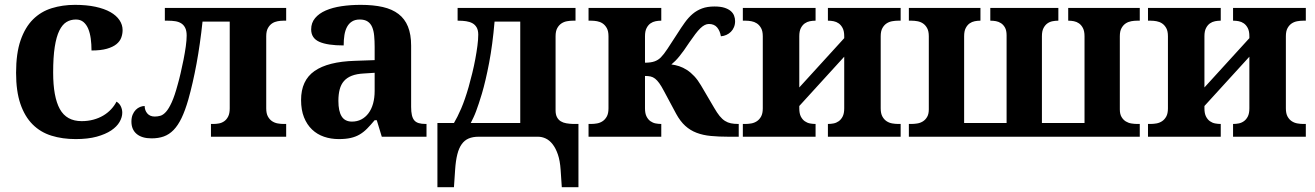

<svg xmlns="http://www.w3.org/2000/svg" viewBox="-20 -569 5471 799"><path d="M294.9 9.8Q239.7 9.8 194.1 -4.4Q148.4 -18.6 115.7 -51.3Q83 -84 64.9 -136.7Q46.9 -189.5 46.9 -266.1Q46.9 -347.2 65.7 -401.4Q84.5 -455.6 117.4 -488.3Q150.4 -521 195.3 -534.9Q240.2 -548.8 292 -548.8Q340.3 -548.8 377.4 -540.8Q414.6 -532.7 439.5 -518.6Q464.4 -504.4 477.3 -485.1Q490.2 -465.8 490.2 -443.8Q490.2 -427.7 484.6 -412.4Q479 -397 464.6 -385.3Q450.2 -373.5 425 -366.2Q399.9 -358.9 360.8 -358.9Q360.8 -384.8 357.7 -408.2Q354.5 -431.6 347.2 -449.2Q339.8 -466.8 327.4 -477.3Q314.9 -487.8 295.9 -487.8Q273.9 -487.8 256.6 -477.3Q239.3 -466.8 226.8 -441.4Q214.4 -416 207.8 -373.5Q201.2 -331.1 201.2 -267.1Q201.2 -165.5 229 -115.2Q256.8 -64.9 319.8 -64.9Q345.7 -64.9 368.4 -71Q391.1 -77.1 409.7 -88.1Q428.2 -99.1 442.1 -114Q456.1 -128.9 464.8 -146Q477.1 -138.7 482.9 -126.2Q488.8 -113.8 488.8 -100.1Q488.8 -81.1 477.5 -61.5Q466.3 -42 442.6 -26.1Q418.9 -10.3 382.3 -0.2Q345.7 9.8 294.9 9.8Z M756.8 -420.9Q756.8 -440.9 750.7 -453.1Q744.6 -465.3 734.1 -471.9Q723.6 -478.5 709.5 -480.7Q695.3 -482.9 678.7 -482.9H666V-536.1H1170.9V-482.9H1158.7Q1147.9 -482.9 1135.5 -480.7Q1123 -478.5 1112.5 -471.7Q1102.1 -464.8 1095 -452.1Q1087.9 -439.5 1087.9 -418V-118.2Q1087.9 -96.7 1095 -84Q1102.1 -71.3 1112.5 -64.5Q1123 -57.6 1135.5 -55.4Q1147.9 -53.2 1158.7 -53.2H1170.9V0H857.9V-53.2H869.6Q879.9 -53.2 891.6 -55.4Q903.3 -57.6 913.1 -64.5Q922.9 -71.3 929.4 -84Q936 -96.7 936 -118.2V-479H822.8Q813 -386.2 797.9 -304.2Q782.7 -222.2 763.7 -154.8Q750.5 -108.9 735.6 -77.9Q720.7 -46.9 702.4 -28.1Q684.1 -9.3 661.6 -1.2Q639.2 6.8 610.8 6.8Q570.8 6.8 548.8 -11.5Q526.9 -29.8 526.9 -63Q526.9 -79.6 532 -91.8Q537.1 -104 545.2 -112.1Q553.2 -120.1 563 -124Q572.8 -127.9 582 -127.9Q582 -109.9 593 -96.9Q604 -84 624 -84Q635.7 -84 647.2 -87.2Q658.7 -90.3 670.7 -103.5Q682.6 -116.7 694.8 -143.6Q707 -170.4 719.7 -217.8Q725.6 -238.3 731.9 -265.6Q738.3 -293 743.9 -321.3Q749.5 -349.6 753.2 -376Q756.8 -402.3 756.8 -420.9Z M1388.2 -148.9Q1388.2 -106 1401.9 -84.5Q1415.5 -63 1444.8 -63Q1466.3 -63 1483.6 -72Q1501 -81.1 1513.4 -97.7Q1525.9 -114.3 1532.5 -137.9Q1539.1 -161.6 1539.1 -190.9V-266.1L1494.1 -263.2Q1464.4 -261.7 1443.8 -253.7Q1423.3 -245.6 1411.1 -231.4Q1398.9 -217.3 1393.6 -196.8Q1388.2 -176.3 1388.2 -148.9ZM1477.1 -487.8Q1458 -487.8 1445.1 -479.7Q1432.1 -471.7 1424.3 -457.3Q1416.5 -442.9 1413.3 -423.1Q1410.2 -403.3 1410.2 -379.9Q1342.8 -379.9 1308.8 -395Q1274.9 -410.2 1274.9 -446.8Q1274.9 -474.1 1291.3 -493.7Q1307.6 -513.2 1335.7 -525.4Q1363.8 -537.6 1401.1 -543.2Q1438.5 -548.8 1481 -548.8Q1533.7 -548.8 1573 -539.8Q1612.3 -530.8 1638.4 -510.7Q1664.6 -490.7 1677.7 -458.3Q1690.9 -425.8 1690.9 -378.9V-124Q1690.9 -103.5 1694.1 -89.8Q1697.3 -76.2 1704.1 -68.1Q1710.9 -60.1 1722.7 -56.6Q1734.4 -53.2 1751 -53.2H1754.9V0H1568.8L1547.9 -68.8H1539.1Q1522.5 -48.8 1507.8 -33.9Q1493.2 -19 1476.6 -9.3Q1460 0.5 1439.2 5.1Q1418.5 9.8 1390.1 9.8Q1356.9 9.8 1328.4 0Q1299.8 -9.8 1278.6 -30Q1257.3 -50.3 1245.1 -80.8Q1232.9 -111.3 1232.9 -152.8Q1232.9 -234.4 1288.8 -273.4Q1344.7 -312.5 1457 -315.9L1539.1 -318.8V-374Q1539.1 -398.9 1537.1 -419.9Q1535.2 -440.9 1528.8 -456.1Q1522.5 -471.2 1510 -479.5Q1497.6 -487.8 1477.1 -487.8Z M2375 -536.1V-482.9H2363.3Q2352.5 -482.9 2339.8 -480.7Q2327.1 -478.5 2316.7 -471.7Q2306.2 -464.8 2299.1 -452.1Q2292 -439.5 2292 -418V-109.9Q2292 -92.3 2297.9 -81.3Q2303.7 -70.3 2313.7 -64.2Q2323.7 -58.1 2336.9 -55.9Q2350.1 -53.7 2364.3 -53.2H2387.2V210H2317.9L2313 137.2Q2310.5 99.6 2301.5 73.5Q2292.5 47.4 2279.5 31Q2266.6 14.6 2251 7.3Q2235.4 0 2219.2 0H1971.2Q1947.8 0 1930.4 7.3Q1913.1 14.6 1901.4 31Q1889.6 47.4 1883.1 73.5Q1876.5 99.6 1874 137.2L1869.1 210H1800.3V-57.1H1869.1Q1883.3 -80.6 1899.2 -117.4Q1915 -154.3 1930.2 -207Q1938 -234.9 1945.3 -264.6Q1952.6 -294.4 1958 -323.5Q1963.4 -352.5 1966.8 -378.7Q1970.2 -404.8 1970.2 -424.8Q1970.2 -443.4 1963.6 -454.8Q1957 -466.3 1945.8 -472.4Q1934.6 -478.5 1919.7 -480.7Q1904.8 -482.9 1888.2 -482.9H1884.3V-536.1ZM2145 -479H2038.1Q2029.8 -382.3 2015.4 -307.1Q2001 -231.9 1985.4 -179.2Q1978.5 -156.7 1972.7 -138.9Q1966.8 -121.1 1961.4 -106.7Q1956.1 -92.3 1950.4 -80.3Q1944.8 -68.4 1939 -57.1H2145Z M2429.2 -53.2H2440.9Q2452.1 -53.2 2464.6 -55.4Q2477.1 -57.6 2487.5 -64.5Q2498 -71.3 2505.1 -84Q2512.2 -96.7 2512.2 -118.2V-418Q2512.2 -439.5 2505.1 -452.1Q2498 -464.8 2487.5 -471.7Q2477.1 -478.5 2464.6 -480.7Q2452.1 -482.9 2440.9 -482.9H2429.2V-536.1H2731.9V-482.9H2730Q2719.7 -482.9 2708.3 -480.7Q2696.8 -478.5 2687 -471.7Q2677.2 -464.8 2670.7 -452.1Q2664.1 -439.5 2664.1 -418V-308.1Q2688.5 -308.1 2703.6 -313.5Q2718.8 -318.8 2730 -330.1Q2742.2 -342.3 2757.8 -366Q2773.4 -389.6 2798.3 -428.2Q2814.9 -454.6 2830.1 -475.6Q2845.2 -496.6 2862.5 -511.2Q2879.9 -525.9 2901.6 -533.9Q2923.3 -542 2953.1 -542Q2978 -542 2994.4 -536.9Q3010.7 -531.7 3020.8 -523.2Q3030.8 -514.6 3034.9 -503.7Q3039.1 -492.7 3039.1 -481Q3039.1 -467.3 3034.4 -456.1Q3029.8 -444.8 3021.7 -436.8Q3013.7 -428.7 3002.9 -423.8Q2992.2 -418.9 2980 -418Q2976.1 -440.9 2964.1 -455.1Q2952.1 -469.2 2930.2 -469.2Q2921.4 -469.2 2912.6 -464.8Q2903.8 -460.4 2894.3 -451.2Q2884.8 -441.9 2873.8 -427.5Q2862.8 -413.1 2849.1 -393.1Q2836.4 -374 2826.2 -359.6Q2815.9 -345.2 2807.1 -334.5Q2798.3 -323.7 2790.3 -315.7Q2782.2 -307.6 2773.9 -300.8Q2790 -298.8 2806.4 -293.5Q2822.8 -288.1 2838.6 -277.8Q2854.5 -267.6 2869.1 -252Q2883.8 -236.3 2897 -213.9L2952.1 -120.1Q2963.9 -99.6 2974.6 -86.4Q2985.4 -73.2 2996.8 -65.9Q3008.3 -58.6 3021.5 -55.9Q3034.7 -53.2 3051.3 -53.2H3054.2V0H3012.2Q2971.2 0 2938.2 -3.2Q2905.3 -6.3 2878.9 -16.4Q2852.5 -26.4 2831.8 -45.2Q2811 -64 2793.9 -95.2L2743.2 -189.9Q2732.4 -210.4 2723.6 -222.7Q2714.8 -234.9 2706.1 -241.7Q2697.3 -248.5 2687.5 -250.7Q2677.7 -252.9 2664.1 -252.9V-118.2Q2664.1 -96.7 2670.7 -84Q2677.2 -71.3 2687 -64.5Q2696.8 -57.6 2708.3 -55.4Q2719.7 -53.2 2730 -53.2H2731.9V0H2429.2Z M3645 -118.2Q3645 -96.7 3652.1 -84Q3659.2 -71.3 3669.7 -64.5Q3680.2 -57.6 3692.9 -55.4Q3705.6 -53.2 3716.3 -53.2H3728V0H3425.3V-53.2H3427.2Q3437.5 -53.2 3449 -55.4Q3460.4 -57.6 3470.2 -64.5Q3480 -71.3 3486.6 -84Q3493.2 -96.7 3493.2 -118.2V-333L3306.2 -127.9V-118.2Q3306.2 -96.7 3312.7 -84Q3319.3 -71.3 3329.1 -64.5Q3338.9 -57.6 3350.3 -55.4Q3361.8 -53.2 3372.1 -53.2H3374V0H3071.3V-53.2H3083Q3094.2 -53.2 3106.7 -55.4Q3119.1 -57.6 3129.6 -64.5Q3140.1 -71.3 3147.2 -84Q3154.3 -96.7 3154.3 -118.2V-418Q3154.3 -439.5 3147.2 -452.1Q3140.1 -464.8 3129.6 -471.7Q3119.1 -478.5 3106.7 -480.7Q3094.2 -482.9 3083 -482.9H3071.3V-536.1H3374V-482.9H3372.1Q3361.8 -482.9 3350.3 -480.7Q3338.9 -478.5 3329.1 -471.7Q3319.3 -464.8 3312.7 -452.1Q3306.2 -439.5 3306.2 -418V-205.1L3493.2 -410.2V-418Q3493.2 -439.5 3486.6 -452.1Q3480 -464.8 3470.2 -471.7Q3460.4 -478.5 3449 -480.7Q3437.5 -482.9 3427.2 -482.9H3425.3V-536.1H3728V-482.9H3716.3Q3705.6 -482.9 3692.9 -480.7Q3680.2 -478.5 3669.7 -471.7Q3659.2 -464.8 3652.1 -452.1Q3645 -439.5 3645 -418Z M4101.1 -536.1H4384.3V-482.9H4382.3Q4372.1 -482.9 4360.4 -480.7Q4348.6 -478.5 4338.9 -471.7Q4329.1 -464.8 4322.5 -452.1Q4315.9 -439.5 4315.9 -418V-57.1H4493.2V-418Q4493.2 -439.5 4486.6 -452.1Q4480 -464.8 4470.2 -471.7Q4460.4 -478.5 4449 -480.7Q4437.5 -482.9 4427.2 -482.9H4425.3V-536.1H4723.1V-482.9H4710.9Q4700.2 -482.9 4687.7 -480.7Q4675.3 -478.5 4664.8 -471.7Q4654.3 -464.8 4647.2 -452.1Q4640.1 -439.5 4640.1 -418V-113.8Q4640.1 -94.2 4647.2 -82.3Q4654.3 -70.3 4665 -63.7Q4675.8 -57.1 4688.2 -55.2Q4700.7 -53.2 4710.9 -53.2H4723.1V0H3762.2V-53.2H3773.9Q3784.7 -53.2 3797.1 -55.2Q3809.6 -57.1 3820.3 -63.7Q3831.1 -70.3 3838.1 -82.3Q3845.2 -94.2 3845.2 -113.8V-418Q3845.2 -439.5 3838.1 -452.1Q3831.1 -464.8 3820.6 -471.7Q3810.1 -478.5 3797.6 -480.7Q3785.2 -482.9 3773.9 -482.9H3762.2V-536.1H4060.1V-482.9H4058.1Q4047.9 -482.9 4036.4 -480.7Q4024.9 -478.5 4015.1 -471.7Q4005.4 -464.8 3998.8 -452.1Q3992.2 -439.5 3992.2 -418V-57.1H4168.9V-421.9Q4168.9 -441.9 4162.4 -453.9Q4155.8 -465.8 4145.8 -472.4Q4135.7 -479 4124.3 -481Q4112.8 -482.9 4103 -482.9H4101.1Z M5331.1 -118.2Q5331.1 -96.7 5338.1 -84Q5345.2 -71.3 5355.7 -64.5Q5366.2 -57.6 5378.9 -55.4Q5391.6 -53.2 5402.3 -53.2H5414.1V0H5111.3V-53.2H5113.3Q5123.5 -53.2 5135 -55.4Q5146.5 -57.6 5156.2 -64.5Q5166 -71.3 5172.6 -84Q5179.2 -96.7 5179.2 -118.2V-333L4992.2 -127.9V-118.2Q4992.2 -96.7 4998.8 -84Q5005.4 -71.3 5015.1 -64.5Q5024.9 -57.6 5036.4 -55.4Q5047.9 -53.2 5058.1 -53.2H5060.1V0H4757.3V-53.2H4769Q4780.3 -53.2 4792.7 -55.4Q4805.2 -57.6 4815.7 -64.5Q4826.2 -71.3 4833.3 -84Q4840.3 -96.7 4840.3 -118.2V-418Q4840.3 -439.5 4833.3 -452.1Q4826.2 -464.8 4815.7 -471.7Q4805.2 -478.5 4792.7 -480.7Q4780.3 -482.9 4769 -482.9H4757.3V-536.1H5060.1V-482.9H5058.1Q5047.9 -482.9 5036.4 -480.7Q5024.9 -478.5 5015.1 -471.7Q5005.4 -464.8 4998.8 -452.1Q4992.2 -439.5 4992.2 -418V-205.1L5179.2 -410.2V-418Q5179.2 -439.5 5172.6 -452.1Q5166 -464.8 5156.2 -471.7Q5146.5 -478.5 5135 -480.7Q5123.5 -482.9 5113.3 -482.9H5111.3V-536.1H5414.1V-482.9H5402.3Q5391.6 -482.9 5378.9 -480.7Q5366.2 -478.5 5355.7 -471.7Q5345.2 -464.8 5338.1 -452.1Q5331.1 -439.5 5331.1 -418Z"/></svg>

Font: Droid Serif
Style: Bold
Weight: 700
Designer: Monotype Design team
Foundry: Monotype Imaging Inc.
Version: Version 1.03